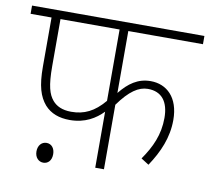

<svg xmlns="http://www.w3.org/2000/svg" viewBox="-73 -704 878 803"><g transform="rotate(10 366.0 -302.5)"><path d="M415 -587H732V-622H0V-587H89V-379C89 -296 103 -253 131 -220C157 -191 193 -178 238 -178C303 -178 347 -206 378 -238V0H415V-274C461 -338 499 -363 538 -363C597 -363 627 -324 627 -255C627 -184 601 -128 562 -72L595 -51C637 -114 665 -179 665 -253C665 -349 612 -397 544 -397C490 -397 451 -369 415 -324ZM127 -587H378V-284C335 -233 293 -213 238 -213C199 -213 174 -226 158 -245C138 -269 127 -303 127 -388ZM124 -25C124 2 141 17 160 17C179 17 195 3 195 -25C195 -50 181 -67 160 -67C139 -67 124 -50 124 -25Z"/></g></svg>

Font: Noto Sans ExtraLight
Style: Italic
Weight: 200
Italic angle: -12°
Designer: Monotype Design Team
Foundry: Monotype Imaging Inc.
Version: Version 2.013